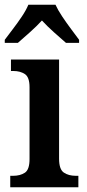

<svg xmlns="http://www.w3.org/2000/svg" viewBox="-26 -786 364 806"><path d="M17 0V-48H29Q59 -48 78.5 -61Q98 -74 98 -118V-420Q98 -462 78.5 -475Q59 -488 30 -488H20V-536H222V-120Q222 -75 242 -61.5Q262 -48 292 -48H303V0ZM-6 -619Q8 -638 28 -664Q48 -690 66 -717Q84 -744 93 -766H207Q217 -744 235 -717Q253 -690 272.5 -664Q292 -638 306 -619V-606H251Q230 -624 200.5 -650.5Q171 -677 150 -700Q129 -677 100 -651Q71 -625 49 -606H-6Z"/></svg>

Font: Noto Serif Hebrew SemiCondensed SemiBold
Style: Regular
Weight: 600
Width: 4
Designer: Monotype Design Team
Foundry: Monotype Imaging Inc.
Version: Version 2.004; ttfautohint (v1.8.4.7-5d5b)